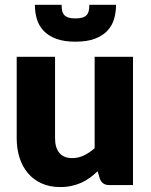

<svg xmlns="http://www.w3.org/2000/svg" viewBox="-20 -748 610 776"><path d="M517.5 -518.5V0H421.5Q392.5 0 383.5 -26L374.5 -56Q359.5 -41.5 343.5 -29.8Q327.5 -18 309.2 -9.8Q291 -1.5 269.8 3.2Q248.5 8 223.5 8Q181 8 148.2 -6.8Q115.5 -21.5 93 -48Q70.5 -74.5 59 -110.5Q47.5 -146.5 47.5 -189.5V-518.5H202.5V-189.5Q202.5 -151 220 -130Q237.5 -109 271.5 -109Q297 -109 319.2 -119.8Q341.5 -130.5 362.5 -149V-518.5ZM285 -579.5Q238 -579.5 206.5 -591.5Q175 -603.5 156 -623.8Q137 -644 129 -671Q121 -698 121 -728.5H229Q229 -715 231.2 -704.5Q233.5 -694 239.8 -687.2Q246 -680.5 256.8 -677Q267.5 -673.5 285 -673.5Q302 -673.5 313 -677Q324 -680.5 330.2 -687.2Q336.5 -694 338.8 -704.5Q341 -715 341 -728.5H449Q449 -698 441 -671Q433 -644 414 -623.8Q395 -603.5 363.5 -591.5Q332 -579.5 285 -579.5Z"/></svg>

Font: Lato 2
Style: Regular
Weight: 900
Designer: Lukasz Dziedzic with Adam Twardoch and Botio Nikoltchev
Foundry: tyPoland Lukasz Dziedzic
Version: Version 2.015; 2015-08-06; http://www.latofonts.com/